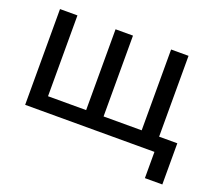

<svg xmlns="http://www.w3.org/2000/svg" viewBox="-109 -653 1073 942"><g transform="rotate(20 427.5 -181.5)"><path d="M54 -500V0H729V137H820V-78H725V-500H634V-78H435V-500H344V-78H145V-500Z"/></g></svg>

Font: LT Wave Alt
Style: Regular
Weight: 400
Designer: Daniel Lyons
Version: Version 2.5 (Glyphs App)